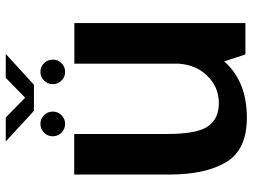

<svg xmlns="http://www.w3.org/2000/svg" viewBox="-125 -745 875 665"><g transform="rotate(-90 312.5 -412.5)"><path d="M456.5 0H565V-592.5H424.5V-97ZM181 -593H40.5V-263Q40.5 -139 83.2 -67Q126 5 237 5Q358 5 426 -66.5Q494 -138 494 -214L425 -246.5Q425 -177.5 385 -134.8Q345 -92 288 -92Q233 -92 207 -130.2Q181 -168.5 181 -269.5ZM216 -624.5Q233.5 -624.5 246 -637Q258.5 -649.5 258.5 -667Q258.5 -685 246 -697.5Q233.5 -710 216 -710Q198 -710 185.5 -697.5Q173 -685 173 -667Q173 -649.5 185.5 -637Q198 -624.5 216 -624.5ZM396 -624.5Q414 -624.5 426.2 -637Q438.5 -649.5 438.5 -667Q438.5 -685 426.2 -697.5Q414 -710 396 -710Q378.5 -710 366 -697.5Q353.5 -685 353.5 -667Q353.5 -649.5 365.8 -637Q378 -624.5 396 -624.5ZM261 -732.5H351.5L458 -830H375.5L306.5 -763L238 -830H155Z"/></g></svg>

Font: Anybody Thin SemiBold
Style: Regular
Weight: 600
Version: Version 1.113;gftools[0.9.25]